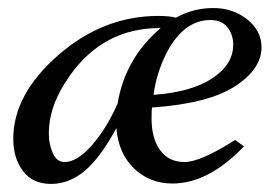

<svg xmlns="http://www.w3.org/2000/svg" viewBox="-20 -450 683 480"><path d="M379.9 -379.9Q238.8 -379.9 154.8 -261.2Q101.6 -187 102.1 -115.2Q102.1 -89.4 112.1 -67.1Q122.1 -44.9 141.1 -44.9Q173.3 -44.9 210.2 -87.4Q247.1 -129.9 273.9 -190.9Q293 -304.7 381.8 -379.9ZM563 -337.9Q563 -363.8 548.6 -381.8Q534.2 -399.9 505.9 -399.9Q439.9 -399.9 397 -318.8Q371.1 -268.1 363.8 -212.9Q459 -219.7 511 -254.4Q563 -289.1 563 -337.9ZM633.8 -332Q633.8 -276.9 566.9 -233.9Q500 -190.9 359.9 -181.2Q358.9 -172.4 358.9 -153.8Q358.9 -104 380.4 -74.5Q401.9 -44.9 441.4 -44.9Q481 -44.9 567.9 -100.1L589.8 -84Q501 8.8 411.1 8.8Q354 8.8 314.9 -29.1Q275.9 -66.9 271 -129.9Q231 -55.7 191.9 -22.9Q152.8 9.8 107.4 9.8Q62 9.8 37.6 -22.2Q13.2 -54.2 13.2 -103Q13.2 -213.9 125.5 -312Q237.8 -410.2 376 -410.2Q403.8 -410.2 419.9 -405.8Q462.9 -429.7 512.5 -429.9Q562 -430.2 597.9 -401.6Q633.8 -373 633.8 -332Z"/></svg>

Font: Unna-Italic
Style: Italic
Weight: 400
Italic angle: -8°
Designer: Jorge de Buen U.
Foundry: Omnibus-Type
Version: Version 2.006;PS 002.006;hotconv 1.0.70;makeotf.lib2.5.58329